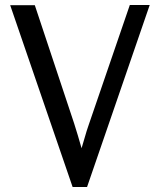

<svg xmlns="http://www.w3.org/2000/svg" viewBox="-20 -749 643 772"><path d="M120 -728 278 -253Q286 -228 293 -204.5Q300 -181 308 -153Q316 -179 322 -200.5Q328 -222 336 -245L502 -729H582L330 3H272L21 -728Z"/></svg>

Font: Rosario Light
Style: Regular
Weight: 300
Designer: Hector Gatti
Foundry: Omnibus Type
Version: Version 1.101; ttfautohint (v1.8.1.43-b0c9)